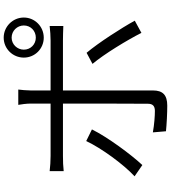

<svg xmlns="http://www.w3.org/2000/svg" viewBox="37 -923 926 1040"><g transform="rotate(-90 500.0 -403.0)"><path d="M751 -737C751 -773 780 -803 816 -803C853 -803 882 -773 882 -737C882 -700 853 -672 816 -672C780 -672 751 -700 751 -737ZM708 -737C708 -677 756 -629 816 -629C876 -629 925 -677 925 -737C925 -797 876 -846 816 -846C756 -846 708 -797 708 -737ZM319 -368 256 -399C218 -318 131 -198 65 -137L126 -95C183 -156 277 -283 319 -368ZM734 -397 674 -365C727 -302 803 -177 842 -100L908 -136C868 -209 788 -333 734 -397ZM93 -597V-521C119 -524 146 -525 176 -525H459V-516C459 -469 459 -123 458 -65C458 -39 446 -27 419 -27C393 -27 347 -30 303 -38L309 33C348 37 407 40 448 40C506 40 530 15 530 -37C530 -106 530 -435 530 -516V-525H801C825 -525 853 -524 879 -523V-597C854 -594 823 -592 800 -592H530V-699C530 -720 533 -753 535 -767H452C455 -753 459 -720 459 -699V-592H176C144 -592 121 -594 93 -597Z"/></g></svg>

Font: Noto Sans CJK SC DemiLight
Style: Regular
Weight: 350
Designer: Ryoko NISHIZUKA 西塚涼子 (kana, bopomofo & ideographs); Paul D. Hunt (Latin, Greek & Cyrillic); Sandoll Communications 산돌커뮤니
Foundry: Adobe
Version: Version 2.004;hotconv 1.0.118;makeotfexe 2.5.65603